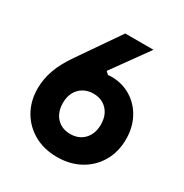

<svg xmlns="http://www.w3.org/2000/svg" viewBox="-185 -947 1070 1114"><g transform="rotate(30 350.0 -390.5)"><path d="M349 19Q263 19 196.5 -18Q130 -55 92 -120.5Q54 -186 54 -271Q54 -334 76.5 -396.5Q99 -459 148 -529L335 -800H524L350 -558L369 -541Q374 -542 379.5 -542.5Q385 -543 390 -543Q464 -543 522 -507.5Q580 -472 613 -410.5Q646 -349 646 -271Q646 -186 608 -120.5Q570 -55 503 -18Q436 19 349 19ZM223 -271Q223 -230 238.5 -199.5Q254 -169 282.5 -152Q311 -135 349 -135Q388 -135 416.5 -152Q445 -169 461 -199.5Q477 -230 477 -271Q477 -312 461.5 -342Q446 -372 417.5 -389Q389 -406 351 -406Q313 -406 284 -389Q255 -372 239 -342Q223 -312 223 -271Z"/></g></svg>

Font: Martian Mono
Style: Bold
Weight: 700
Designer: Roman Shamin
Foundry: Evil Martians
Version: Version 1.000